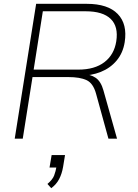

<svg xmlns="http://www.w3.org/2000/svg" viewBox="-20 -725 724 1004"><path d="M57 0 169 -705H434Q544 -705 595.5 -652Q647 -599 632 -504Q623 -448 590 -408.5Q557 -369 507 -349Q457 -329 397 -329L405 -337H413Q453 -337 480.5 -318Q508 -299 521 -252L592 0H547L482 -236Q467 -290 432.5 -306Q398 -322 337 -322H150L99 0ZM156 -361H390Q475 -361 526 -400Q577 -439 588 -509Q600 -586 559 -626Q518 -666 428 -666H204ZM248 259 228 237Q255 214 263 193Q271 172 276 144L289 151H239L250 86H320L310 147Q304 183 289.5 211Q275 239 248 259Z"/></svg>

Font: Mulish ExtraLight
Style: Italic
Weight: 200
Italic angle: -9°
Designer: Vernon Adams
Foundry: Vernon Adams
Version: Version 3.603